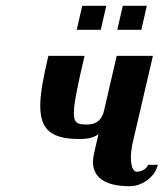

<svg xmlns="http://www.w3.org/2000/svg" viewBox="-20 -633 565 663"><path d="M404 -613 385 -530H468L487 -613ZM264 -613 245 -530H328L347 -613ZM437 -135 508 -440H383L339 -250C336 -237 326 -203 281 -203C250 -203 235 -206 235 -242C235 -275 247 -334 272 -440H147C130 -368 119 -311 119 -268C119 -187 155 -153 254 -153C291 -153 309 -161 320 -170L305 -104C303 -93 301 -84 301 -74C301 -23 339 10 428 10C473 10 516 -24 525 -64H491C488 -51 469 -40 453 -40C438 -40 432 -62 432 -90C432 -104 434 -120 437 -135Z"/></svg>

Font: Pfennig
Style: BoldItalic
Weight: 700
Italic angle: -13°
Version: Version 20100423